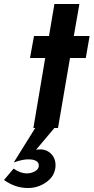

<svg xmlns="http://www.w3.org/2000/svg" viewBox="-113 -640 468 960"><path d="M57 -460H132L159 -620H284L256 -460H335L316 -350H237L177 0H159L67 109Q75 107 92 107Q126 109 147 134Q168 159 164 198Q158 244 117 272Q76 300 28 300Q-35 301 -93 260L-45 203Q-11 227 21 227Q43 227 61.5 216.5Q80 206 81 190Q82 173 68 165Q54 157 34 157Q4 155 -44 172L63 0H54L113 -350H37Z"/></svg>

Font: Jost* 600 Semi
Style: Italic
Weight: 600
Italic angle: -10°
Version: Version 3.500